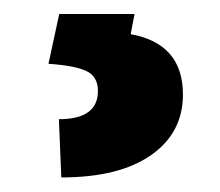

<svg xmlns="http://www.w3.org/2000/svg" viewBox="-20 -23 308 269"><path d="M168.5 -3.4 163.1 24.9Q236.3 38.1 236.3 109.4Q236.3 163.1 191.7 194.3Q147 225.6 65.9 225.6L62.5 144Q117.2 144 117.2 104.5Q117.2 84 100.8 76.4Q84.5 68.8 47.9 66.4L63 -3.4Z"/></svg>

Font: RobotoInd
Style: Bold
Weight: 700
Designer: Google
Version: Version 2.001150; 2014